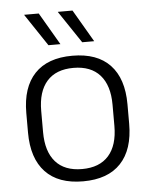

<svg xmlns="http://www.w3.org/2000/svg" viewBox="-51 -725 615 779"><g transform="rotate(-5 256.5 -335.0)"><path d="M256.5 12Q155.5 12 103 -43.8Q50.5 -99.5 50.5 -204.5V-284Q50.5 -388.5 103 -444Q155.5 -499.5 256.5 -499.5Q357.5 -499.5 410 -444Q462.5 -388.5 462.5 -284V-204.5Q462.5 -99.5 410 -43.8Q357.5 12 256.5 12ZM256.5 -38Q327.5 -38 364.8 -80Q402 -122 402 -201V-287.5Q402 -366 364.8 -408Q327.5 -450 256.5 -450Q185.5 -450 148.5 -408Q111.5 -366 111.5 -287.5V-201Q111.5 -122 148.5 -80Q185.5 -38 256.5 -38ZM136 -682 212.5 -551V-550.5H164L76.5 -681.5V-682ZM273.5 -682 350 -551V-550.5H301.5L214 -681V-682Z"/></g></svg>

Font: Anek Latin Medium Light
Style: Regular
Weight: 300
Version: Version 1.003